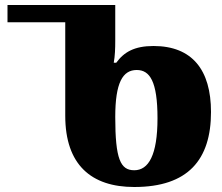

<svg xmlns="http://www.w3.org/2000/svg" viewBox="-20 -734 889 768"><path d="M517 14C732 14 824 -95 824 -286C824 -454 749 -550 594 -550C518 -550 476 -526 445 -483H435C440 -511 441 -540 441 -572V-714H10V-645H241V-271C241 -75 345 14 517 14ZM517 -53C462 -53 441 -97 441 -266C441 -404 471 -454 527 -454C579 -454 610 -409 610 -261C610 -113 574 -53 517 -53Z"/></svg>

Font: Noto Serif Georgian Black
Style: Regular
Weight: 900
Designer: Monotype Design Team, Akaki Razmadze
Foundry: Google LLC
Version: Version 2.003